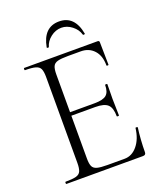

<svg xmlns="http://www.w3.org/2000/svg" viewBox="-144 -879 821 972"><g transform="rotate(-20 266.5 -393.0)"><path d="M457 0H44Q42 0 42 -6Q42 -12 44 -12Q82 -12 101 -17Q120 -22 126.5 -37Q133 -52 133 -81V-544Q133 -573 126.5 -587.5Q120 -602 101 -607.5Q82 -613 44 -613Q42 -613 42 -619Q42 -625 44 -625H440Q449 -625 449 -616L451 -495Q451 -492 445.5 -492Q440 -492 440 -495Q440 -547 413 -576.5Q386 -606 342 -606H273Q236 -606 217.5 -601Q199 -596 192.5 -581.5Q186 -567 186 -538V-85Q186 -57 192.5 -43Q199 -29 217.5 -24Q236 -19 273 -19H365Q405 -19 434 -54Q463 -89 470 -146Q470 -149 476 -148.5Q482 -148 482 -145Q478 -119 475.5 -82.5Q473 -46 473 -15Q473 0 457 0ZM401 -235Q401 -280 382 -298Q363 -316 315 -316H161V-335H318Q364 -335 382 -350.5Q400 -366 400 -404Q400 -406 406 -406Q412 -406 412 -404Q412 -375 411.5 -359Q411 -343 411 -325Q411 -303 412 -281.5Q413 -260 413 -235Q413 -233 407 -233Q401 -233 401 -235ZM198 -682Q197 -679 191.5 -680Q186 -681 187 -684Q206 -786 290 -786Q373 -786 392 -684Q393 -681 387.5 -680Q382 -679 381 -682Q373 -711 346.5 -731.5Q320 -752 290 -752Q259 -752 232.5 -731.5Q206 -711 198 -682Z"/></g></svg>

Font: Cormorant Infant Light
Style: Regular
Weight: 300
Designer: Christian Thalmann (Catharsis Fonts)
Foundry: Catharsis Fonts
Version: Version 4.001